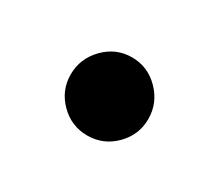

<svg xmlns="http://www.w3.org/2000/svg" viewBox="-46 -475 356 313"><g transform="rotate(30 131.5 -318.5)"><path d="M60 -318Q60 -348 81.5 -370Q103 -392 133 -392Q163 -392 184.5 -370Q206 -348 206 -318Q206 -288 184.5 -266.5Q163 -245 133 -245Q103 -245 81.5 -266.5Q60 -288 60 -318Z"/></g></svg>

Font: Rising Sun
Style: Bold
Weight: 700
Designer: Matt McInerney, Pablo Impallari, Rodrigo Fuenzalida (Raleway font), Stephen Hutchings (Greek), Cristiano Sobral (main ch
Foundry: The Rising Sun Project Authors
Version: Version 4.327; ttfautohint (v1.8.4.7-5d5b-dirty)